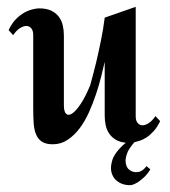

<svg xmlns="http://www.w3.org/2000/svg" viewBox="-20 -408 491 556"><path d="M443.8 -57.1Q435.5 -40 425.5 -28.8Q415.5 -17.6 405.3 -10.7Q395 -3.9 385.5 -0.7Q376 2.4 369.1 3.9Q352.5 22.9 347.7 37.1Q342.8 51.3 343.8 61Q344.7 72.3 350.6 80.1Q358.4 87.9 367.2 89.8Q374.5 91.8 384.3 89.1Q394 86.4 404.3 73.2L415.5 82.5Q405.8 97.7 396.2 106.2Q386.7 114.7 379.4 119.6Q370.6 125 362.8 127.4Q352.1 129.4 339.4 126.2Q326.7 123 316.7 114.3Q306.6 105.5 302.7 90.6Q298.8 75.7 305.7 54.2Q308.1 46.9 313.5 38.6Q317.9 31.7 325.4 23.2Q333 14.6 344.2 5.4Q326.2 3.4 314.5 -3.9Q302.7 -11.2 295.7 -22Q288.6 -32.7 285.9 -46.1Q283.2 -59.6 283.2 -73.2V-229Q279.3 -211.4 273.2 -187Q267.1 -162.6 258.3 -136Q249.5 -109.4 237.8 -83.3Q226.1 -57.1 210.7 -36.6Q195.3 -16.1 176 -3.2Q156.7 9.8 132.8 9.8Q112.8 9.8 101.3 2.2Q89.8 -5.4 84.2 -19.3Q78.6 -33.2 77.4 -52.5Q76.2 -71.8 76.2 -95.2V-307.1Q76.2 -318.8 70.8 -325.7Q65.4 -332.5 56.9 -332.8Q48.3 -333 38.1 -326.7Q27.8 -320.3 18.1 -306.2L4.9 -320.8Q16.1 -344.2 30.8 -357.2Q45.4 -370.1 59.6 -376Q75.7 -382.8 92.8 -383.8Q114.7 -383.8 128.7 -377Q142.6 -370.1 150.6 -359.1Q158.7 -348.1 161.9 -334Q165 -319.8 165 -305.2V-103Q165 -84 171.9 -78.1Q178.7 -72.3 189.7 -79.8Q200.7 -87.4 214.1 -107.7Q227.5 -127.9 241.2 -161.1Q250 -192.9 258.3 -226.6Q265.1 -255.4 272.2 -290Q279.3 -324.7 283.2 -356.9L373 -388.2V-70.8Q373 -59.1 378.4 -52.2Q383.8 -45.4 392.1 -45.2Q400.4 -44.9 410.4 -51.3Q420.4 -57.6 430.2 -71.8Z"/></svg>

Font: Redressed
Style: Regular
Weight: 400
Designer: Astigmatic (AOETI)
Foundry: Astigmatic (AOETI)
Version: Version 1.000